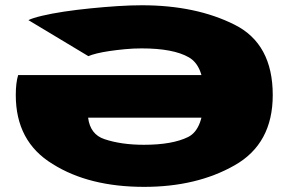

<svg xmlns="http://www.w3.org/2000/svg" viewBox="-20 -704 1101 730"><path d="M528 6.5Q728 6.5 872 -75.5Q1017 -157.5 1017 -342.5Q1017 -537.5 872 -610Q725 -684 519 -684L518 -520Q639 -520 698 -486Q755 -453.5 755 -342.5Q755 -212.5 695 -183Q635 -153.5 527 -153.5Q441 -153.5 377 -175Q323 -193 315 -256.5H779V-418.5H49Q40 -389.5 40 -342.5Q40 -165.5 180 -80.5Q318 6.5 528 6.5ZM316 -490.5Q327 -495.5 348.2 -500.8Q369.5 -506 396.8 -510Q424 -514 455.5 -517Q487 -520 518 -520L537 -623L519 -684Q478 -684 427.2 -680.8Q376.5 -677.5 324 -672.2Q271.5 -667 223.5 -659.8Q175.5 -652.5 139.8 -644Q104 -635.5 88 -627.5Z"/></svg>

Font: Anybody ExtraExpanded Black
Style: Regular
Weight: 900
Width: 8
Version: Version 1.113;gftools[0.9.25]